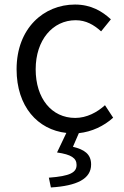

<svg xmlns="http://www.w3.org/2000/svg" viewBox="-20 -574 546 845"><path d="M204 251C319 244 381 213 381 150C381 104 351 84 301 72L327 12C384 6 437 -19 478 -56L442 -111C408 -80 362 -55 311 -55C207 -55 137 -141 137 -269C137 -398 212 -485 313 -485C358 -485 393 -465 425 -436L468 -489C430 -524 381 -554 310 -554C173 -554 53 -450 53 -269C53 -105 146 -3 272 11L231 97C294 106 317 122 317 152C317 185 289 201 195 208Z"/></svg>

Font: Noto Sans CJK SC DemiLight
Style: Regular
Weight: 350
Designer: Ryoko NISHIZUKA 西塚涼子 (kana, bopomofo & ideographs); Paul D. Hunt (Latin, Greek & Cyrillic); Sandoll Communications 산돌커뮤니
Foundry: Adobe
Version: Version 2.004;hotconv 1.0.118;makeotfexe 2.5.65603